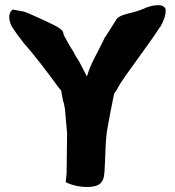

<svg xmlns="http://www.w3.org/2000/svg" viewBox="-20 -738 697 764"><path d="M26 -696C13 -684 14 -655 28 -631L49 -600C55 -592 63 -582 73 -569V-568C119 -517 170 -449 210 -394C215 -387 223 -379 224 -376V-375L229 -347C230 -341 230 -337 234 -328L239 -301V-298L247 -207L245 -47C245 -44 242 -25 242 -19V-13C263 -2 294 6 326 6C403 6 394 -35 398 -98C400 -144 400 -187 408 -230C417 -279 424 -317 434 -365L446 -383C461 -413 490 -451 523 -497C558 -546 588 -586 617 -631H618C630 -653 641 -677 639 -699V-701C630 -731 571 -713 551 -703C508 -684 460 -683 445 -663L444 -662C432 -642 414 -615 399 -591H398L389 -572C368 -528 340 -484 326 -434C313 -457 304 -478 288 -505H287C280 -516 275 -527 269 -538H268V-539C259 -552 244 -579 234 -598C233 -604 231 -610 229 -615C220 -624 207 -633 185 -643C158 -657 125 -670 98 -683C87 -688 77 -692 64 -694L30 -700Z"/></svg>

Font: Vapor
Style: Bd
Weight: 700
Foundry: Cannot Into Space Fonts
Version: Version 0.179